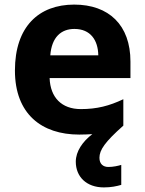

<svg xmlns="http://www.w3.org/2000/svg" viewBox="-20 -642 631 836"><path d="M413 45C413 11 437 -24 517 -95V-210C456 -181 402 -167 332 -167C248 -167 199 -218 196 -302H548V-374C548 -533 454 -622 303 -622C149 -622 45 -526 45 -335C45 -146 161 -56 325 -56C346 -56 365 -57 382 -58C340 -26 310 17 310 62C310 128 357 174 432 174C464 174 487 169 508 163V76C495 80 473 85 452 85C429 85 413 72 413 45ZM304 -516C374 -516 407 -467 408 -401H199C205 -480 246 -516 304 -516Z"/></svg>

Font: Noto Sans Malayalam UI
Style: Bold
Weight: 700
Designer: Jelle Bosma - Monotype Design Team
Foundry: Monotype Imaging Inc.
Version: Version 2.104